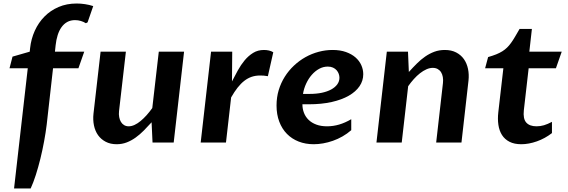

<svg xmlns="http://www.w3.org/2000/svg" viewBox="-20 -812 3237 1094"><path d="M246.1 -102.1Q240.7 -57.6 231.4 -7.3Q222.2 43 210.2 91.8Q198.2 140.6 184.1 184.8Q169.9 229 154.8 261.7H60.1L138.2 -422.9H34.2L51.3 -489.3L149.4 -517.6L151.4 -537.1Q157.2 -590.3 178.2 -636.7Q199.2 -683.1 233.2 -717.5Q267.1 -752 313.5 -772Q359.9 -792 417 -792Q440.4 -792 464.6 -788.3Q488.8 -784.7 511.2 -777.3L479 -684.6L469.2 -679.7Q456.1 -688 440.4 -692.6Q424.8 -697.3 407.7 -697.3Q382.3 -697.3 363.3 -686.8Q344.2 -676.3 330.6 -657.2Q316.9 -638.2 308.6 -611.8Q300.3 -585.4 296.9 -553.7L293 -517.6H460L426.8 -422.9H282.2Z M969.7 0H849.1L843.8 -115.2Q821.8 -90.8 799.3 -68.1Q776.9 -45.4 752.7 -28.1Q728.5 -10.7 701.9 -0.5Q675.3 9.8 644.5 9.8Q608.9 9.8 582.3 -4.2Q555.7 -18.1 538.8 -41.7Q522 -65.4 515.4 -97.2Q508.8 -128.9 512.7 -164.6L553.2 -517.6H697.3L658.2 -178.7Q656.2 -160.6 659.2 -144.8Q662.1 -128.9 669.2 -117.2Q676.3 -105.5 687.5 -98.9Q698.7 -92.3 713.4 -92.3Q729.5 -92.3 746.8 -100.3Q764.2 -108.4 781.2 -122.6Q798.3 -136.7 815.2 -155.5Q832 -174.3 847.7 -196.3L884.8 -517.6H1028.8Z M1182.6 -517.6H1303.2Q1302.7 -474.6 1302.5 -432.9Q1302.2 -391.1 1301.8 -348.1Q1317.4 -378.9 1335 -410.6Q1352.5 -442.4 1374 -468.3Q1395.5 -494.1 1422.4 -510.7Q1449.2 -527.3 1483.9 -527.3Q1498.5 -527.3 1512.5 -524.2Q1526.4 -521 1537.1 -514.2L1506.3 -377.9Q1493.2 -380.4 1482.7 -381.1Q1472.2 -381.8 1461.9 -381.8Q1436 -381.8 1413.8 -374.3Q1391.6 -366.7 1371.8 -351.3Q1352.1 -335.9 1333.5 -312.3Q1314.9 -288.6 1296.9 -256.8L1267.6 0H1123.5Z M1767.6 9.8Q1720.7 9.8 1681.9 -5.4Q1643.1 -20.5 1615 -49.1Q1586.9 -77.6 1571.3 -118.7Q1555.7 -159.7 1555.7 -210.9Q1555.7 -257.3 1568.1 -298.6Q1580.6 -339.8 1602.8 -375Q1625 -410.2 1655.3 -438.5Q1685.5 -466.8 1720.9 -486.6Q1756.3 -506.3 1795.7 -516.8Q1835 -527.3 1875 -527.3Q1918.5 -527.3 1951.2 -515.6Q1983.9 -503.9 2005.9 -484.6Q2027.8 -465.3 2038.8 -440.4Q2049.8 -415.5 2049.8 -389.2Q2049.8 -352.1 2028.6 -320.8Q2007.3 -289.6 1967.3 -266.6Q1927.2 -243.7 1869.6 -230.7Q1812 -217.8 1739.7 -217.8H1703.1Q1703.1 -191.4 1712.2 -168.5Q1721.2 -145.5 1738.8 -128.7Q1756.3 -111.8 1782.5 -102.1Q1808.6 -92.3 1843.3 -92.3Q1878.4 -92.3 1912.4 -102.3Q1946.3 -112.3 1981.4 -132.8V-70.3Q1958 -49.8 1931.4 -34.7Q1904.8 -19.5 1877 -9.8Q1849.1 0 1821.3 4.9Q1793.5 9.8 1767.6 9.8ZM1847.7 -432.6Q1821.8 -432.6 1798.6 -419.9Q1775.4 -407.2 1756.6 -385.7Q1737.8 -364.3 1724.6 -335.9Q1711.4 -307.6 1706.5 -276.9H1745.6Q1782.7 -276.9 1813.7 -283.4Q1844.7 -290 1867.2 -302.2Q1889.6 -314.5 1901.9 -331.5Q1914.1 -348.6 1914.1 -369.1Q1914.1 -379.9 1910.2 -391.1Q1906.2 -402.3 1898.2 -411.6Q1890.1 -420.9 1877.4 -426.8Q1864.7 -432.6 1847.7 -432.6Z M2184.1 -517.6H2304.7L2309.6 -401.9Q2332 -426.8 2355 -449.7Q2377.9 -472.7 2402.6 -489.7Q2427.2 -506.8 2454.8 -517.1Q2482.4 -527.3 2514.6 -527.3Q2551.8 -527.3 2579.1 -513.2Q2606.4 -499 2623.3 -475.1Q2640.1 -451.2 2646.7 -419.4Q2653.3 -387.7 2649.4 -352.5L2609.4 0H2465.3L2503.9 -338.9Q2505.9 -356.9 2503.2 -372.8Q2500.5 -388.7 2493.2 -400.4Q2485.8 -412.1 2473.9 -418.7Q2461.9 -425.3 2445.8 -425.3Q2428.2 -425.3 2409.7 -417Q2391.1 -408.7 2373 -394.5Q2355 -380.4 2337.9 -361.3Q2320.8 -342.3 2305.7 -320.8L2269 0H2125Z M2848.1 -422.9H2744.1L2761.2 -486.8Q2788.1 -494.6 2807.6 -502.4Q2827.1 -510.3 2842.3 -519.8Q2857.4 -529.3 2869.1 -540.8Q2880.9 -552.2 2891.8 -567.4Q2902.8 -582.5 2914.3 -602.1Q2925.8 -621.6 2940.4 -647H3010.7L2996.1 -517.6H3180.7L3147.5 -422.9H2992.2L2964.8 -183.6Q2959.5 -135.3 2978.5 -113.8Q2997.6 -92.3 3037.1 -92.3Q3059.1 -92.3 3079.6 -98.4Q3100.1 -104.5 3125 -117.7V-53.7Q3085.4 -22.9 3039.1 -6.6Q2992.7 9.8 2950.2 9.8Q2910.2 9.8 2883.1 -4.2Q2856 -18.1 2840.3 -42.7Q2824.7 -67.4 2819.8 -100.6Q2814.9 -133.8 2819.3 -172.4Z"/></svg>

Font: Proza Libre
Style: SemiBold Italic
Weight: 600
Designer: Jasper de Waard
Foundry: Jasper de Waard
Version: Version 1.000; ttfautohint (v1.4.1.8-43bc)